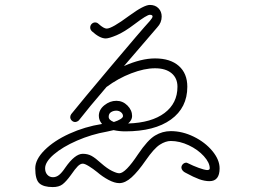

<svg xmlns="http://www.w3.org/2000/svg" viewBox="-20 -786 1040 779"><path d="M871 -103Q871 -51 830 -51Q810 -51 788 -59Q766 -67 733 -85Q726 -88 721 -94Q716 -100 716 -106Q716 -114 722 -120Q728 -126 736 -126Q738 -126 742 -124Q764 -113 786 -105Q808 -97 820 -96Q831 -96 831 -103Q831 -126 807 -152.5Q783 -179 746 -196.5Q709 -214 673 -214Q652 -214 628.5 -199Q605 -184 571 -135Q540 -90 514 -66.5Q488 -43 464 -43Q445 -43 420.5 -56Q396 -69 374 -88Q358 -101 341 -111.5Q324 -122 316 -122Q306 -122 295.5 -111.5Q285 -101 267 -75Q248 -49 233.5 -38Q219 -27 194 -27Q157 -27 140 -42Q123 -57 123 -103Q123 -139 161 -177Q199 -215 261.5 -243.5Q324 -272 394 -283Q381 -298 381 -316Q381 -341 403.5 -359Q426 -377 452 -377Q478 -377 497 -358Q516 -339 516 -315Q516 -299 500 -285Q595 -288 647.5 -327.5Q700 -367 700 -434Q700 -469 676 -489Q652 -509 609 -509Q566 -509 512.5 -488.5Q459 -468 412 -433Q339 -348 301 -299Q299 -296 294 -293.5Q289 -291 285 -291Q277 -291 271 -297Q265 -303 265 -311Q265 -317 269 -323Q309 -373 431.5 -518.5Q554 -664 588 -701Q599 -714 599 -719Q599 -726 588 -726Q576 -726 526 -688Q484 -656 453 -643Q422 -630 409 -630Q385 -630 353 -659Q346 -666 346 -674Q346 -683 352 -689Q358 -695 366 -695Q374 -695 380 -689Q401 -670 413 -670Q434 -670 504 -722Q564 -766 588 -766Q610 -766 623 -752.5Q636 -739 636 -719Q636 -694 618 -675L483 -518Q553 -549 609 -549Q671 -549 705.5 -518.5Q740 -488 740 -434Q740 -349 673.5 -301Q607 -253 488 -253Q464 -253 441 -258L414 -252Q351 -241 292.5 -215.5Q234 -190 198.5 -159.5Q163 -129 163 -103Q163 -87 172 -77Q181 -67 195 -67Q208 -67 219.5 -76Q231 -85 245 -106Q284 -162 316 -162Q336 -162 351.5 -153.5Q367 -145 390 -124Q415 -102 434.5 -92.5Q454 -83 464 -83Q489 -83 540 -160Q579 -218 609 -236Q639 -254 673 -254Q720 -254 766 -231.5Q812 -209 841.5 -173.5Q871 -138 871 -103ZM421 -312Q421 -299 442 -291Q458 -296 468.5 -302.5Q479 -309 479 -315Q479 -324 471 -330.5Q463 -337 452 -337Q440 -337 430.5 -331Q421 -325 421 -312Z"/></svg>

Font: Tsukimi Rounded Light
Style: Regular
Weight: 300
Designer: Takashi Funayama
Foundry: Takashi Funayama
Version: Version 1.032; ttfautohint (v1.8.3)